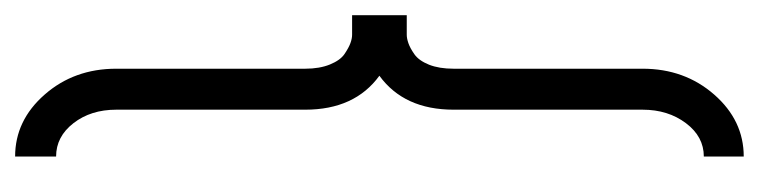

<svg xmlns="http://www.w3.org/2000/svg" viewBox="-395 -395 1004 254"><g transform="rotate(-90 107.0 -268.0)"><path d="M143.1 80.1Q143.1 135.7 108.9 174.8Q74.7 213.9 26.9 213.9V161.1Q53.2 161.1 71 137.5Q88.9 113.8 88.9 80.1V-169.9Q88.9 -235.4 133.8 -268.1Q88.9 -300.8 88.9 -366.2V-616.2Q88.9 -649.9 71 -672.9Q53.2 -695.8 26.9 -695.8V-750Q74.7 -750 108.9 -710.9Q143.1 -671.9 143.1 -616.2V-366.2Q143.1 -347.2 148.7 -333.5Q154.3 -319.8 162.6 -314.2Q170.9 -308.6 177 -306.4Q183.1 -304.2 188 -304.2H213.9V-231.9H188Q183.1 -231.9 176.8 -229.7Q170.4 -227.5 162.1 -221.7Q153.8 -215.8 148.4 -202.4Q143.1 -189 143.1 -169.9Z"/></g></svg>

Font: Rawengulk
Style: Demibold
Weight: 600
Version: Version 0.92